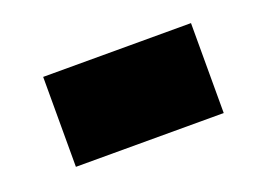

<svg xmlns="http://www.w3.org/2000/svg" viewBox="-42 -435 435 321"><g transform="rotate(-20 175.0 -274.0)"><path d="M50 -194H313V-354H50Z"/></g></svg>

Font: Finlandica Black
Style: Regular
Weight: 900
Designer: Niklas Ekholm, Juho Hiilivirta, Jaakko Suomalainen
Foundry: Helsinki Type Studio
Version: Version 2.000;Glyphs 3.2 (3202)